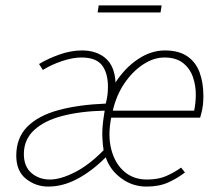

<svg xmlns="http://www.w3.org/2000/svg" viewBox="-20 -676 806 708"><path d="M158 12Q112 12 76 -16.5Q40 -45 40 -102Q40 -168 81 -209Q122 -250 196 -270Q270 -290 370 -294Q375 -314 376.5 -327.5Q378 -341 378 -356Q378 -407 356 -435.5Q334 -464 280 -464Q249 -464 209.5 -451Q170 -438 138 -418L124 -440Q157 -460 199.5 -475Q242 -490 282 -490Q336 -490 369.5 -461Q403 -432 406 -372Q441 -426 489 -458Q537 -490 588 -490Q639 -490 670.5 -468.5Q702 -447 716 -409Q730 -371 730 -322Q730 -306 728.5 -291.5Q727 -277 724 -264.5Q721 -252 718 -242H390Q377 -176 390.5 -124.5Q404 -73 438 -43.5Q472 -14 522 -14Q563 -14 592 -26.5Q621 -39 648 -58L662 -40Q635 -19 601 -3.5Q567 12 520 12Q468 12 426.5 -19Q385 -50 370 -96Q319 -45 265.5 -16.5Q212 12 158 12ZM164 -14Q203 -14 255.5 -40.5Q308 -67 362 -122Q356 -164 357.5 -196Q359 -228 366 -268Q277 -266 210 -248.5Q143 -231 105.5 -196Q68 -161 68 -108Q68 -62 96 -38Q124 -14 164 -14ZM396 -268H696Q699 -283 700.5 -297.5Q702 -312 702 -328Q702 -362 691 -393Q680 -424 654.5 -444Q629 -464 586 -464Q547 -464 508 -438.5Q469 -413 439 -369Q409 -325 396 -268ZM340 -630 344 -656H576L572 -630Z"/></svg>

Font: Source Sans 3 ExtraLight ExtraLight
Style: Italic
Weight: 250
Italic angle: -11°
Version: Version 3.052;hotconv 1.1.0;makeotfexe 2.6.0